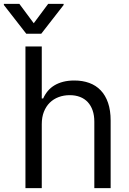

<svg xmlns="http://www.w3.org/2000/svg" viewBox="-54 -966 665 986"><path d="M160.5 0H76.7V-727.3H160.5V-460.2H167.6Q177.2 -481.5 191.4 -498.6Q205.6 -515.6 225.3 -527.5Q245 -539.4 270.4 -546Q295.8 -552.6 328.1 -552.6Q370 -552.6 404.3 -540.1Q438.6 -527.7 463.1 -502.1Q487.6 -476.6 500.9 -437.9Q514.2 -399.1 514.2 -346.6V0H430.4V-340.9Q430.4 -373.6 421.7 -398.8Q413 -424 396.7 -441.6Q380.3 -459.2 356.9 -468.2Q333.5 -477.3 304 -477.3Q273.1 -477.3 246.8 -467.3Q220.5 -457.4 201.3 -438.4Q182.2 -419.4 171.3 -391.7Q160.5 -364 160.5 -328.1ZM119.3 -846.6 193.2 -946H272.7V-940.3L157.7 -792.6H81L-34.1 -940.3V-946H45.5Z"/></svg>

Font: Interop
Style: Regular
Weight: 400
Designer: Rasmus Andersson, Google, Jang Haemin
Foundry: jhaemin
Version: Version 1.008